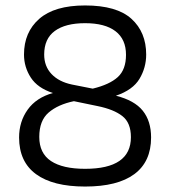

<svg xmlns="http://www.w3.org/2000/svg" viewBox="-20 -674 624 704"><path d="M292 10Q174 10 112 -35.5Q50 -81 50 -170Q50 -228 81.5 -272Q113 -316 174 -333Q118 -351 93 -389.5Q68 -428 68 -474Q68 -556 124 -605Q180 -654 292 -654Q408 -654 462 -605Q516 -556 516 -474Q516 -426 491.5 -385Q467 -344 405 -323Q473 -306 503.5 -268Q534 -230 534 -170Q534 -81 472.5 -35.5Q411 10 292 10ZM320 -349Q382 -364 412 -391.5Q442 -419 442 -473Q442 -530 403.5 -559.5Q365 -589 292 -589Q220 -589 181 -560.5Q142 -532 142 -474Q142 -431 169 -402.5Q196 -374 244 -364ZM292 -55Q460 -55 460 -171Q460 -224 428.5 -248.5Q397 -273 338 -285L251 -303Q193 -291 158.5 -261.5Q124 -232 124 -172Q124 -112 167 -83.5Q210 -55 292 -55Z"/></svg>

Font: Kanit Light
Style: Regular
Weight: 300
Designer: Katatrad Team
Foundry: CadsonDemak
Version: Version 2.000; ttfautohint (v1.8.3)